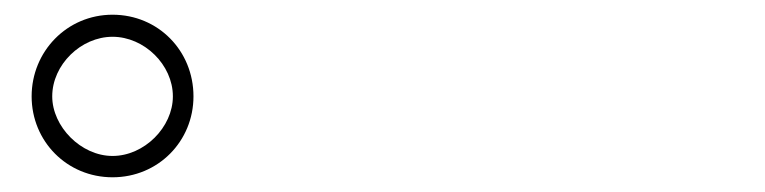

<svg xmlns="http://www.w3.org/2000/svg" viewBox="-20 -838 1040 261"><path d="M23 -707C23 -646 71 -597 133 -597C195 -597 243 -646 243 -707C243 -769 195 -818 133 -818C71 -818 23 -768 23 -707ZM51 -707C51 -750 90 -788 133 -788C176 -788 215 -750 215 -707C215 -665 176 -626 133 -626C90 -626 51 -666 51 -707Z"/></svg>

Font: Source Han Sans JP ExtraLight
Style: Regular
Weight: 250
Designer: Ryoko NISHIZUKA 西塚涼子 (kana, bopomofo & ideographs); Paul D. Hunt (Latin, Greek & Cyrillic); Sandoll Communications 산돌커뮤니
Foundry: Adobe
Version: Version 2.001;hotconv 1.0.107;makeotfexe 2.5.65593